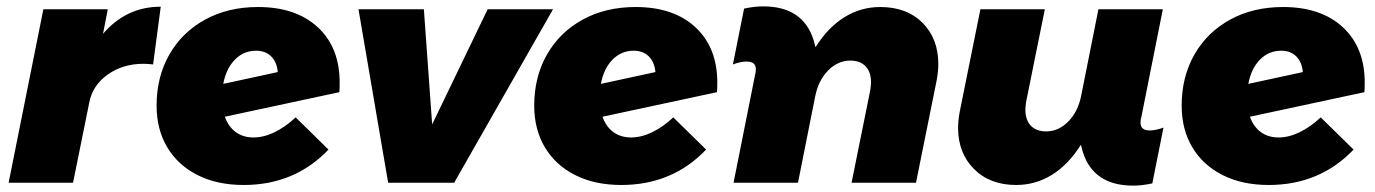

<svg xmlns="http://www.w3.org/2000/svg" viewBox="-20 -573 4311 602"><path d="M484 -552 460 -371Q440 -373 430 -373Q365 -373 317.5 -339Q270 -305 260 -252L209 0H7L116 -544H318L303 -467Q376 -552 484 -552Z M1045 -314Q1045 -294 1044 -284L685 -207Q696 -176 719 -159Q742 -142 775 -142Q807 -142 841 -158.5Q875 -175 907 -205L1010 -104Q904 7 744 7Q661 7 599.5 -24Q538 -55 504.5 -111Q471 -167 471 -242Q471 -332 511 -402Q551 -472 623 -511.5Q695 -551 789 -551Q908 -551 976.5 -487.5Q1045 -424 1045 -314ZM851 -347Q848 -379 830 -396.5Q812 -414 783 -414Q744 -414 716.5 -386Q689 -358 680 -310Z M1714 -544 1404 0H1197L1104 -544H1309L1335 -183L1509 -544Z M2229 -314Q2229 -294 2228 -284L1869 -207Q1880 -176 1903 -159Q1926 -142 1959 -142Q1991 -142 2025 -158.5Q2059 -175 2091 -205L2194 -104Q2088 7 1928 7Q1845 7 1783.5 -24Q1722 -55 1688.5 -111Q1655 -167 1655 -242Q1655 -332 1695 -402Q1735 -472 1807 -511.5Q1879 -551 1973 -551Q2092 -551 2160.5 -487.5Q2229 -424 2229 -314ZM2035 -347Q2032 -379 2014 -396.5Q1996 -414 1967 -414Q1928 -414 1900.5 -386Q1873 -358 1864 -310Z M2347 -336Q2350 -348 2350 -356Q2350 -380 2321 -380Q2302 -380 2278 -371L2313 -546Q2345 -553 2373 -553Q2498 -553 2531 -447L2537 -425Q2576 -487 2627.5 -519Q2679 -551 2740 -551Q2823 -551 2872.5 -501.5Q2922 -452 2922 -372Q2922 -350 2917 -322L2852 0H2650L2709 -292Q2711 -308 2711 -315Q2711 -347 2694 -365Q2677 -383 2646 -383Q2607 -383 2576.5 -352Q2546 -321 2536 -271L2482 0H2280Z M3559 -208Q3556 -198 3556 -188Q3556 -164 3585 -164Q3604 -164 3628 -173L3593 2Q3561 9 3533 9Q3408 9 3375 -97L3369 -119Q3330 -57 3278.5 -25Q3227 7 3166 7Q3084 7 3034 -43Q2984 -93 2984 -172Q2984 -194 2989 -222L3054 -544H3256L3197 -252Q3195 -236 3195 -229Q3195 -197 3212 -179Q3229 -161 3260 -161Q3299 -161 3329.5 -192Q3360 -223 3370 -273L3424 -544H3626Z M4259 -314Q4259 -294 4258 -284L3899 -207Q3910 -176 3933 -159Q3956 -142 3989 -142Q4021 -142 4055 -158.5Q4089 -175 4121 -205L4224 -104Q4118 7 3958 7Q3875 7 3813.5 -24Q3752 -55 3718.5 -111Q3685 -167 3685 -242Q3685 -332 3725 -402Q3765 -472 3837 -511.5Q3909 -551 4003 -551Q4122 -551 4190.5 -487.5Q4259 -424 4259 -314ZM4065 -347Q4062 -379 4044 -396.5Q4026 -414 3997 -414Q3958 -414 3930.5 -386Q3903 -358 3894 -310Z"/></svg>

Font: TypoPRO Montserrat Alternates
Style: Italic
Weight: 800
Italic angle: -11.3°
Designer: Julieta Ulanovsky
Foundry: Julieta Ulanovsky
Version: Version 6.001